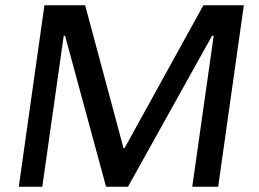

<svg xmlns="http://www.w3.org/2000/svg" viewBox="-20 -706 978 726"><path d="M447 -146H451L749 -686H902L805 0H707L788 -571H782L464 0H381L226 -571H221L140 0H51L148 -686H302Z"/></svg>

Font: Chivo
Style: Italic
Weight: 400
Italic angle: -8.05°
Designer: Hector Gatti
Foundry: Omnibus-Type
Version: Version 1.007